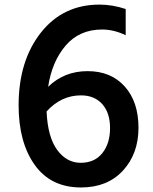

<svg xmlns="http://www.w3.org/2000/svg" viewBox="-20 -787 677 851"><path d="M62.5 -320.3Q62.5 -516.6 160.6 -641.6Q258.8 -766.6 420.9 -766.6Q478.5 -766.6 537.1 -747.1V-630.9Q484.4 -656.2 432.6 -656.2Q332 -656.2 271 -585Q210 -513.7 193.4 -402.3Q264.6 -471.7 368.2 -471.7Q471.7 -471.7 532.7 -403.8Q593.8 -335.9 593.8 -220.7Q593.8 -105.5 524.9 -30.8Q456.1 43.9 338.9 43.9Q205.1 43.9 133.8 -56.2Q62.5 -156.2 62.5 -320.3ZM186.5 -293Q191.4 -179.7 233.4 -122.6Q275.4 -65.4 337.4 -65.4Q399.4 -65.4 433.6 -108.4Q467.8 -151.4 467.8 -219.2Q467.8 -287.1 433.1 -325.7Q398.4 -364.3 338.9 -364.3Q251 -364.3 186.5 -293Z"/></svg>

Font: GenEi M Gothic v2 Medium
Style: Regular
Weight: 500
Version: Version 2.0